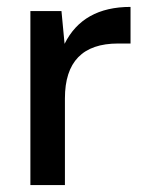

<svg xmlns="http://www.w3.org/2000/svg" viewBox="-20 -536 422 556"><path d="M68 0V-504H158L167 -409Q220 -516 358 -516V-410H322Q168 -410 168 -251V0Z"/></svg>

Font: AWOL-DM Medium
Style: Regular
Weight: 500
Designer: Colophon Foundry, Jonny Pinhorn, Mikhail Sharanda
Foundry: Colophon Foundry
Version: Version 1.000;Glyphs 3.2.3 (3260)